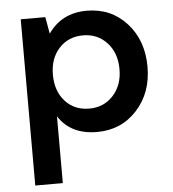

<svg xmlns="http://www.w3.org/2000/svg" viewBox="-53 -564 751 833"><g transform="rotate(-5 323.0 -148.0)"><path d="M67 220V-504H174L187 -431Q246 -516 355 -516Q461 -516 529 -441Q597 -366 597 -251Q597 -137 528.5 -62.5Q460 12 355 12Q240 12 187 -71V220ZM330 -92Q393 -92 434 -136.5Q475 -181 475 -251Q475 -322 434 -366.5Q393 -411 330 -411Q266 -411 225.5 -367Q185 -323 185 -252Q185 -181 225 -136.5Q265 -92 330 -92Z"/></g></svg>

Font: AWOL-DM SemiBold
Style: Regular
Weight: 600
Designer: Colophon Foundry, Jonny Pinhorn, Mikhail Sharanda
Foundry: Colophon Foundry
Version: Version 1.000;Glyphs 3.2.3 (3260)